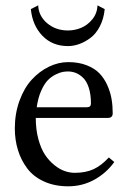

<svg xmlns="http://www.w3.org/2000/svg" viewBox="-20 -669 468 702"><path d="M119.6 -649.4Q121.1 -610.8 152.3 -584.2Q183.6 -557.6 228.5 -557.6Q252.9 -557.6 276.4 -567.1Q299.8 -576.7 317.6 -598.4Q335.4 -620.1 336.4 -649.4L362.8 -635.7Q359.4 -600.1 345 -572.5Q330.6 -544.9 310.3 -530Q290 -515.1 269.3 -507.8Q248.5 -500.5 228.5 -500.5Q171.4 -500.5 135 -538.3Q98.6 -576.2 92.8 -635.7ZM114.3 -276.9H297.9Q312.5 -276.9 312.5 -290.5Q312.5 -323.7 304.7 -347.9Q296.9 -372.1 283.9 -384.5Q271 -397 257.3 -402.3Q243.7 -407.7 228.5 -407.7Q219.2 -407.7 209.2 -406Q199.2 -404.3 183.3 -396.5Q167.5 -388.7 154.8 -375.7Q142.1 -362.8 130.6 -337.2Q119.1 -311.5 114.3 -276.9ZM377.9 -93.3 397.9 -76.7Q368.7 -36.1 325 -12Q281.2 12.2 229.5 12.2Q179.7 12.2 141.1 -5.4Q102.5 -22.9 79.8 -53Q57.1 -83 45.7 -120.1Q34.2 -157.2 34.2 -199.2Q34.2 -253.9 51.3 -300.8Q68.4 -347.7 96.2 -377.9Q124 -408.2 158.7 -425Q193.4 -441.9 229.5 -441.9Q267.6 -441.9 296.9 -430.4Q326.2 -418.9 343.8 -400.6Q361.3 -382.3 372.6 -356.9Q383.8 -331.5 387.9 -306.9Q392.1 -282.2 392.1 -254.9Q392.1 -237.8 374 -237.8H110.8Q110.8 -194.8 120.4 -159.9Q129.9 -125 144.8 -102.8Q159.7 -80.6 179 -65.2Q198.2 -49.8 216.8 -43.5Q235.4 -37.1 253.4 -37.1Q293.5 -37.1 322.3 -50.5Q351.1 -64 377.9 -93.3Z"/></svg>

Font: Libertinage
Style: l
Weight: 400
Designer: OSP
Foundry: OSP
Version: Version 1.0; 2008; OFL relea